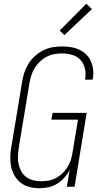

<svg xmlns="http://www.w3.org/2000/svg" viewBox="-20 -989 540 1017"><path d="M189 8Q162 8 136.5 1.5Q111 -5 91 -20Q71 -35 58 -57Q45 -79 39.5 -104Q34 -129 34.5 -156.5Q35 -184 40 -210L97 -555Q101 -580 109 -604.5Q117 -629 131 -651.5Q145 -674 165 -692Q185 -710 208.5 -722Q232 -734 257 -738.5Q282 -743 307 -743Q331 -743 354.5 -739.5Q378 -736 398.5 -726.5Q419 -717 435.5 -701.5Q452 -686 461 -665.5Q470 -645 473 -621.5Q476 -598 472 -574Q471 -572 471 -570.5Q471 -569 470 -567H431Q431 -568 431 -569.5Q431 -571 431 -572Q436 -600 429.5 -627Q423 -654 405.5 -672.5Q388 -691 361.5 -698.5Q335 -706 307 -706Q287 -706 266 -702Q245 -698 226 -688Q207 -678 191 -662.5Q175 -647 163.5 -628.5Q152 -610 146 -590Q140 -570 136 -549L79 -204Q76 -183 75 -161Q74 -139 78.5 -119Q83 -99 93 -81Q103 -63 119.5 -51Q136 -39 156.5 -34Q177 -29 199 -29Q218 -29 238 -32.5Q258 -36 276.5 -46Q295 -56 310.5 -70.5Q326 -85 337 -103Q348 -121 354.5 -140.5Q361 -160 364 -180L393 -355H252L259 -391H439L375 0H334L349 -88Q337 -66 320 -47Q303 -28 281.5 -15Q260 -2 236 3Q212 8 189 8ZM321 -803 296 -827 437 -969 467 -941Z"/></svg>

Font: Iosevka Curly XLtObl
Style: Regular
Weight: 200
Italic angle: -9°
Monospace: yes
Designer: Belleve Invis
Foundry: Belleve Invis
Version: Version 11.1.0; ttfautohint (v1.8.3)